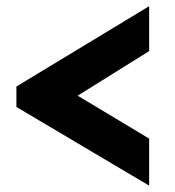

<svg xmlns="http://www.w3.org/2000/svg" viewBox="-20 -563 555 610"><path d="M32.1 -288.1 453.9 -543.4V-400.7L226.8 -259L453.9 -122.6V26.8L32.1 -223.2Z"/></svg>

Font: Raleway Thin
Style: Regular
Weight: 100
Designer: Matt McInerney, Pablo Impallari, Rodrigo Fuenzalida
Foundry: Matt McInerney, Pablo Impallari, Rodrigo Fuenzalida
Version: Version 4.026